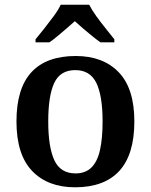

<svg xmlns="http://www.w3.org/2000/svg" viewBox="-20 -786 641 816"><path d="M299 10Q183 10 116.5 -59.5Q50 -129 50 -270Q50 -410 113.5 -479Q177 -548 302 -548Q418 -548 484.5 -479Q551 -410 551 -270Q551 -129 487 -59.5Q423 10 299 10ZM301 -49Q343 -49 368.5 -74Q394 -99 405 -148.5Q416 -198 416 -270Q416 -379 389.5 -433.5Q363 -488 300 -488Q236 -488 210.5 -433.5Q185 -379 185 -270Q185 -161 211 -105Q237 -49 301 -49ZM131 -619Q147 -638 167.5 -664Q188 -690 208 -717Q228 -744 238 -766H359Q370 -744 389.5 -717Q409 -690 430 -664Q451 -638 466 -619V-606H407Q391 -617 371.5 -633Q352 -649 332.5 -665.5Q313 -682 298 -696Q283 -682 263.5 -665.5Q244 -649 225 -633Q206 -617 190 -606H131Z"/></svg>

Font: Noto Rashi Hebrew SemiBold
Style: Regular
Weight: 600
Version: Version 1.006